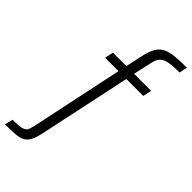

<svg xmlns="http://www.w3.org/2000/svg" viewBox="-355 -808 1073 1073"><g transform="rotate(45 181.0 -271.5)"><path d="M-66 200 -55 152Q-9 152 12.5 147Q34 142 42 130Q50 118 55 96L172 -459H66L77 -510H183L204 -607Q214 -654 229.5 -681.5Q245 -709 270.5 -722Q296 -735 334 -739Q372 -743 428 -743L419 -695Q365 -695 334.5 -689Q304 -683 289 -666.5Q274 -650 268 -618L244 -510H379L368 -459H234L119 82Q110 125 98 149Q86 173 65.5 184Q45 195 13.5 197.5Q-18 200 -66 200Z"/></g></svg>

Font: Saira Light
Style: Italic
Weight: 300
Italic angle: -12°
Designer: Hector Gatti with collaboration of the Omnibus-Type team
Foundry: Omnibus-Type
Version: Version 1.100; ttfautohint (v1.8.3)